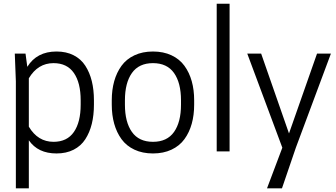

<svg xmlns="http://www.w3.org/2000/svg" viewBox="-20 -820 1820 1040"><path d="M286.1 11.2Q185.5 11.2 136.2 -60.1V200.2H65.9V-379.9L60.1 -529.8H118.2L127.9 -458Q179.2 -541 286.1 -541Q338.9 -541 378.7 -520.8Q418.5 -500.5 442.1 -463.9Q465.8 -427.2 477.3 -380.4Q488.8 -333.5 488.8 -276.9V-252.9Q488.8 -196.3 477.3 -149.4Q465.8 -102.5 442.1 -65.9Q418.5 -29.3 378.7 -9Q338.9 11.2 286.1 11.2ZM136.2 -396V-133.8Q185.1 -51.8 270 -51.8Q343.3 -51.8 380.1 -105Q417 -158.2 417 -252.9V-276.9Q417 -371.6 380.1 -424.8Q343.3 -478 270 -478Q185.1 -478 136.2 -396Z M585.4 -252.9V-276.9Q585.4 -333 598.6 -380.1Q611.8 -427.2 638.2 -463.6Q664.6 -500 708.3 -520.5Q752 -541 808.6 -541Q865.2 -541 908.9 -520.5Q952.6 -500 979 -463.6Q1005.4 -427.2 1018.6 -380.1Q1031.7 -333 1031.7 -276.9V-252.9Q1031.7 -196.8 1018.6 -149.7Q1005.4 -102.5 979 -66.2Q952.6 -29.8 908.9 -9.3Q865.2 11.2 808.6 11.2Q752 11.2 708.3 -9.3Q664.6 -29.8 638.2 -66.2Q611.8 -102.5 598.6 -149.7Q585.4 -196.8 585.4 -252.9ZM960.4 -252.9V-276.9Q960.4 -371.1 922.6 -424.6Q884.8 -478 808.6 -478Q732.4 -478 694.6 -424.6Q656.7 -371.1 656.7 -276.9V-252.9Q656.7 -158.7 694.6 -105.2Q732.4 -51.8 808.6 -51.8Q884.8 -51.8 922.6 -105.2Q960.4 -158.7 960.4 -252.9Z M1153.8 0V-799.8H1223.6V0Z M1545.4 -97.2 1697.3 -529.8H1772.5L1582.5 -20L1507.3 200.2H1426.3L1509.3 -20L1319.3 -529.8H1394.5Z"/></svg>

Font: Cooper Hewitt
Style: Book
Weight: 705
Designer: Village Type and Design LLC
Foundry: Cooper Hewitt Smithsonian Design Museum
Version: 1.000